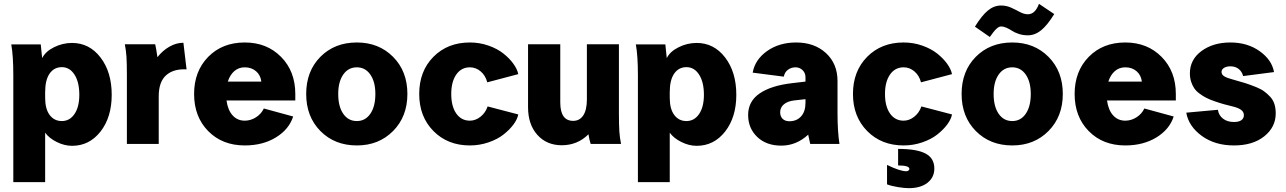

<svg xmlns="http://www.w3.org/2000/svg" viewBox="-20 -755 6743 1007"><path d="M216.8 -59.1V200.2H49.8V-359.9Q49.8 -462.9 39.1 -522H193.8Q194.3 -515.6 197 -489.5Q199.7 -463.4 201.2 -450.2Q218.3 -484.9 263.4 -507.3Q308.6 -529.8 357.9 -529.8Q448.7 -529.8 507.3 -453.4Q565.9 -377 565.9 -257.8Q565.9 -140.1 507.3 -65.2Q448.7 9.8 357.9 9.8Q317.9 9.8 277.6 -10.3Q237.3 -30.3 216.8 -59.1ZM216.8 -272V-242.2Q216.8 -183.1 240.7 -151.6Q264.6 -120.1 304.2 -120.1Q345.7 -120.1 370.8 -157.2Q396 -194.3 396 -257.8Q396 -324.2 370.8 -363.5Q345.7 -402.8 304.2 -402.8Q263.7 -402.8 240.2 -369.1Q216.8 -335.4 216.8 -272Z M634.8 -522.9H793.9Q798.8 -503.4 805.7 -455.1Q832.5 -489.7 868.7 -510.3Q904.8 -530.8 941.9 -530.8L958.5 -391.1Q890.6 -395 851.6 -360.6Q812.5 -326.2 812.5 -250V0H645.5V-359.9Q645.5 -425.3 643.3 -457.3Q641.1 -489.3 634.8 -522.9Z M998 -262.2Q998 -381.3 1072 -456.8Q1146 -532.2 1263.7 -532.2Q1379.9 -532.2 1454.3 -456.5Q1528.8 -380.9 1528.8 -262.2V-228H1168Q1174.8 -177.7 1200 -149.9Q1225.1 -122.1 1263.7 -122.1Q1294.4 -122.1 1322 -139.4Q1349.6 -156.7 1363.8 -186L1517.6 -144Q1496.1 -76.7 1427.2 -34.4Q1358.4 7.8 1263.7 7.8Q1146 7.8 1072 -67.4Q998 -142.6 998 -262.2ZM1263.7 -401.9Q1231.9 -401.9 1209.2 -382.3Q1186.5 -362.8 1174.8 -327.1H1350.6Q1346.7 -360.8 1323 -381.3Q1299.3 -401.9 1263.7 -401.9Z M2116.7 -262.2Q2116.7 -143.6 2041.7 -67.9Q1966.8 7.8 1851.6 7.8Q1735.4 7.8 1660.6 -67.6Q1585.9 -143.1 1585.9 -262.2Q1585.9 -381.8 1660.4 -457Q1734.9 -532.2 1851.6 -532.2Q1966.8 -532.2 2041.7 -456.8Q2116.7 -381.3 2116.7 -262.2ZM1753.9 -262.2Q1753.9 -196.3 1780.3 -158.2Q1806.6 -120.1 1851.6 -120.1Q1896 -120.1 1922.4 -158.4Q1948.7 -196.8 1948.7 -262.2Q1948.7 -325.7 1922.4 -363.8Q1896 -401.9 1851.6 -401.9Q1806.6 -401.9 1780.3 -364Q1753.9 -326.2 1753.9 -262.2Z M2178.7 -262.2Q2178.7 -381.8 2253.2 -457Q2327.6 -532.2 2444.3 -532.2Q2495.6 -532.2 2542 -515.9Q2588.4 -499.5 2620.1 -474.4Q2651.9 -449.2 2672.4 -420.9Q2692.9 -392.6 2698.2 -366.2L2535.6 -323.2Q2526.4 -358.9 2501.2 -380.4Q2476.1 -401.9 2444.3 -401.9Q2399.4 -401.9 2373 -364Q2346.7 -326.2 2346.7 -262.2Q2346.7 -197.3 2373 -159.7Q2399.4 -122.1 2444.3 -122.1Q2474.1 -122.1 2500.2 -142.8Q2526.4 -163.6 2537.6 -196.8L2698.2 -154.8Q2693.4 -129.4 2672.9 -101.8Q2652.3 -74.2 2620.6 -49.3Q2588.9 -24.4 2542 -8.3Q2495.1 7.8 2444.3 7.8Q2328.1 7.8 2253.4 -67.6Q2178.7 -143.1 2178.7 -262.2Z M3237.3 0H3078.1Q3071.3 -19 3066.4 -50.8Q3008.8 6.8 2926.3 6.8Q2847.2 6.8 2798.3 -47.6Q2749.5 -102.1 2749.5 -192.9V-522.9H2918.5V-217.8Q2918.5 -121.1 2986.3 -121.1Q3020 -121.1 3039.1 -149.7Q3058.1 -178.2 3058.1 -233.9V-522.9H3226.1V-163.1Q3226.1 -98.6 3228.3 -65.9Q3230.5 -33.2 3237.3 0Z M3492.7 -59.1V200.2H3325.7V-359.9Q3325.7 -462.9 3314.9 -522H3469.7Q3470.2 -515.6 3472.9 -489.5Q3475.6 -463.4 3477.1 -450.2Q3494.1 -484.9 3539.3 -507.3Q3584.5 -529.8 3633.8 -529.8Q3724.6 -529.8 3783.2 -453.4Q3841.8 -377 3841.8 -257.8Q3841.8 -140.1 3783.2 -65.2Q3724.6 9.8 3633.8 9.8Q3593.8 9.8 3553.5 -10.3Q3513.2 -30.3 3492.7 -59.1ZM3492.7 -272V-242.2Q3492.7 -183.1 3516.6 -151.6Q3540.5 -120.1 3580.1 -120.1Q3621.6 -120.1 3646.7 -157.2Q3671.9 -194.3 3671.9 -257.8Q3671.9 -324.2 3646.7 -363.5Q3621.6 -402.8 3580.1 -402.8Q3539.6 -402.8 3516.1 -369.1Q3492.7 -335.4 3492.7 -272Z M4382.8 0H4229.5Q4229.5 0.5 4226.8 -12Q4224.1 -24.4 4221.4 -36.9Q4218.8 -49.3 4218.8 -48.8Q4156.7 8.8 4077.6 8.8Q3999 8.8 3951.4 -36.9Q3903.8 -82.5 3903.8 -151.9Q3903.8 -223.6 3964.1 -264.9Q4024.4 -306.2 4133.8 -318.8L4204.6 -327.1V-350.1Q4204.6 -372.1 4189.5 -387Q4174.3 -401.9 4152.3 -401.9Q4130.4 -401.9 4113 -389.4Q4095.7 -377 4090.8 -353L3927.7 -374Q3939.5 -441.9 4002.9 -487.1Q4066.4 -532.2 4155.8 -532.2Q4251.5 -532.2 4312 -476.6Q4372.6 -420.9 4372.6 -330.1V-162.1Q4372.6 -65.9 4382.8 0ZM4120.6 -119.1Q4158.2 -119.1 4181.4 -144.5Q4204.6 -169.9 4204.6 -215.8V-234.9L4143.6 -228Q4110.8 -224.1 4091.3 -207.8Q4071.8 -191.4 4071.8 -166Q4071.8 -145 4084.5 -132.1Q4097.2 -119.1 4120.6 -119.1Z M4453.6 -262.2Q4453.6 -381.8 4528.1 -457Q4602.5 -532.2 4719.2 -532.2Q4770.5 -532.2 4816.9 -515.9Q4863.3 -499.5 4895 -474.4Q4926.8 -449.2 4947.3 -420.9Q4967.8 -392.6 4973.1 -366.2L4810.5 -323.2Q4801.3 -358.9 4776.1 -380.4Q4751 -401.9 4719.2 -401.9Q4674.3 -401.9 4647.9 -364Q4621.6 -326.2 4621.6 -262.2Q4621.6 -197.3 4647.9 -159.7Q4674.3 -122.1 4719.2 -122.1Q4749 -122.1 4775.1 -142.8Q4801.3 -163.6 4812.5 -196.8L4973.1 -154.8Q4968.3 -129.4 4947.8 -101.8Q4927.2 -74.2 4895.5 -49.3Q4863.8 -24.4 4816.9 -8.3Q4770 7.8 4719.2 7.8Q4603 7.8 4528.3 -67.6Q4453.6 -143.1 4453.6 -262.2ZM4632.3 211.9V109.9Q4700.2 143.1 4733.4 143.1Q4740.2 143.1 4744.9 139.4Q4749.5 135.7 4749.5 130.9Q4749.5 112.8 4690.4 112.8V25.9Q4788.1 25.9 4834.2 50.3Q4880.4 74.7 4880.4 128.9Q4880.4 175.3 4844.5 203.6Q4808.6 231.9 4745.6 231.9Q4724.1 231.9 4689.5 226.3Q4654.8 220.7 4632.3 211.9Z M5554.2 -262.2Q5554.2 -143.6 5479.2 -67.9Q5404.3 7.8 5289.1 7.8Q5172.9 7.8 5098.1 -67.6Q5023.4 -143.1 5023.4 -262.2Q5023.4 -381.8 5097.9 -457Q5172.4 -532.2 5289.1 -532.2Q5404.3 -532.2 5479.2 -456.8Q5554.2 -381.3 5554.2 -262.2ZM5191.4 -262.2Q5191.4 -196.3 5217.8 -158.2Q5244.1 -120.1 5289.1 -120.1Q5333.5 -120.1 5359.9 -158.4Q5386.2 -196.8 5386.2 -262.2Q5386.2 -325.7 5359.9 -363.8Q5333.5 -401.9 5289.1 -401.9Q5244.1 -401.9 5217.8 -364Q5191.4 -326.2 5191.4 -262.2ZM5171.4 -561 5093.3 -615.2Q5129.4 -673.8 5161.4 -700Q5193.4 -726.1 5230 -726.1Q5258.8 -726.1 5283.7 -714.6Q5308.6 -703.1 5329.8 -691.7Q5351.1 -680.2 5371.1 -680.2Q5409.2 -680.2 5429.2 -734.9L5509.3 -681.2Q5472.7 -622.1 5440.2 -595.9Q5407.7 -569.8 5371.1 -569.8Q5345.2 -569.8 5323.2 -577.1Q5301.3 -584.5 5288.6 -593Q5275.9 -601.6 5260 -608.9Q5244.1 -616.2 5230 -616.2Q5219.2 -616.2 5205.6 -603.5Q5191.9 -590.8 5171.4 -561Z M5616.2 -262.2Q5616.2 -381.3 5690.2 -456.8Q5764.2 -532.2 5881.8 -532.2Q5998 -532.2 6072.5 -456.5Q6147 -380.9 6147 -262.2V-228H5786.1Q5793 -177.7 5818.1 -149.9Q5843.3 -122.1 5881.8 -122.1Q5912.6 -122.1 5940.2 -139.4Q5967.8 -156.7 5981.9 -186L6135.7 -144Q6114.3 -76.7 6045.4 -34.4Q5976.6 7.8 5881.8 7.8Q5764.2 7.8 5690.2 -67.4Q5616.2 -142.6 5616.2 -262.2ZM5881.8 -401.9Q5850.1 -401.9 5827.4 -382.3Q5804.7 -362.8 5793 -327.1H5968.8Q5964.8 -360.8 5941.2 -381.3Q5917.5 -401.9 5881.8 -401.9Z M6433.1 -532.2Q6522.5 -532.2 6586.4 -486.8Q6650.4 -441.4 6662.1 -377L6500 -356Q6494.1 -379.4 6476.6 -393.3Q6459 -407.2 6433.1 -407.2Q6413.6 -407.2 6400.1 -399.2Q6386.7 -391.1 6386.7 -377.9Q6386.7 -363.8 6400.6 -355Q6414.6 -346.2 6442.9 -338.9Q6482.9 -328.1 6508.8 -319.8Q6534.7 -311.5 6563.7 -300Q6592.8 -288.6 6610.1 -275.9Q6627.4 -263.2 6642.6 -246.6Q6657.7 -230 6664.3 -208.5Q6670.9 -187 6670.9 -160.2Q6670.9 -88.4 6611.1 -40.3Q6551.3 7.8 6451.7 7.8Q6352.1 7.8 6283.2 -42.2Q6214.4 -92.3 6201.7 -164.1L6367.7 -179.2Q6371.6 -150.4 6394.3 -132.8Q6417 -115.2 6451.7 -115.2Q6478 -115.2 6491 -124.8Q6503.9 -134.3 6503.9 -150.9Q6503.9 -166.5 6491.5 -177Q6479 -187.5 6452.6 -194.8Q6419.9 -202.6 6398.2 -208.7Q6376.5 -214.8 6349.9 -224.1Q6323.2 -233.4 6306.2 -242.2Q6289.1 -251 6271.2 -264.2Q6253.4 -277.3 6243.4 -292.2Q6233.4 -307.1 6227.1 -326.9Q6220.7 -346.7 6220.7 -370.1Q6220.7 -442.4 6281.5 -487.3Q6342.3 -532.2 6433.1 -532.2Z"/></svg>

Font: LT Superior Black
Style: Regular
Weight: 900
Designer: Daniel Lyons
Foundry: LyonsType
Version: Version 2.005